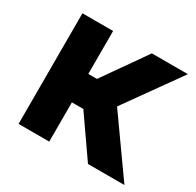

<svg xmlns="http://www.w3.org/2000/svg" viewBox="-124 -682 835 820"><g transform="rotate(30 293.0 -272.5)"><path d="M60.4 0H211.6V-193.5H268.1L402.7 0H582.4L387.4 -274.9L580.3 -545.5H402.7L254.3 -333.8H211.6V-545.5H60.4Z"/></g></svg>

Font: Margiela Sans
Style: Bold
Weight: 700
Designer: Stefan Endress, Andreas Faust
Version: Version 1.100;FEAKit 1.0